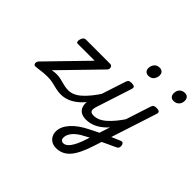

<svg xmlns="http://www.w3.org/2000/svg" viewBox="-287 -1077 1753 1753"><g transform="rotate(45 589.0 -200.5)"><path d="M351 17Q317 17 286.5 9.5Q256 2 224 -5.5Q192 -13 152 -13Q124 -13 94 -10Q64 -7 40 -3.5Q16 0 4 0Q-6 0 -11.5 -9Q-17 -18 -15 -31Q-13 -44 -2 -55L353 -420H134Q123 -420 119 -430Q115 -440 120 -460Q126 -480 135.5 -490Q145 -500 156 -500H470Q487 -500 494.5 -490Q502 -480 501 -467Q500 -454 491 -445L137 -81Q154 -85 167.5 -86.5Q181 -88 192 -88Q226 -88 255 -80.5Q284 -73 313 -65.5Q342 -58 374 -58Q386 -58 389 -48Q392 -38 387 -18Q383 0 374 8.5Q365 17 351 17Z M351 17Q337 17 330.5 5.5Q324 -6 326.5 -20.5Q329 -35 341 -46.5Q353 -58 374 -58Q404 -58 434.5 -71Q465 -84 496 -111.5Q527 -139 560.5 -180Q594 -221 629 -277Q638 -290 650 -289Q662 -288 668.5 -278.5Q675 -269 669 -257Q633 -187 595 -135Q557 -83 517.5 -49.5Q478 -16 436.5 0.5Q395 17 351 17Z M677 17Q640 17 615.5 4Q591 -9 579.5 -32.5Q568 -56 568 -86Q568 -116 580 -152L688 -483Q695 -503 704.5 -509Q714 -515 733 -515Q764 -515 772.5 -505.5Q781 -496 774 -476L666 -143Q649 -95 658 -76.5Q667 -58 700 -58Q714 -58 720 -46.5Q726 -35 723.5 -20.5Q721 -6 709.5 5.5Q698 17 677 17ZM795 -669Q775 -669 761 -682Q747 -695 747 -720Q747 -747 764.5 -771Q782 -795 819 -795Q840 -795 854 -782.5Q868 -770 868 -744Q868 -717 850.5 -693Q833 -669 795 -669ZM676 17Q662 17 655.5 5.5Q649 -6 651.5 -20.5Q654 -35 666 -46.5Q678 -58 699 -58Q729 -58 759.5 -71Q790 -84 821 -111.5Q852 -139 885.5 -180Q919 -221 954 -277Q963 -290 975 -289Q987 -288 993.5 -278.5Q1000 -269 994 -257Q958 -187 920 -135Q882 -83 842.5 -49.5Q803 -16 761.5 0.5Q720 17 676 17ZM901 -9Q920 -19 939 -28Q958 -37 976 -45Q994 -53 1010.5 -59.5Q1027 -66 1040 -72Q1056 -77 1064 -69.5Q1072 -62 1074.5 -48Q1077 -34 1072.5 -21Q1068 -8 1056 -3Q1037 6 1016.5 15.5Q996 25 975 34.5Q954 44 933 54.5Q912 65 891 75ZM667 394Q635 394 610.5 380.5Q586 367 572 342.5Q558 318 558 285Q558 255 572 224.5Q586 194 612 164.5Q638 135 676 108Q714 81 761 58Q782 47 804.5 36Q827 25 849 14L1010 -483Q1017 -503 1026.5 -509Q1036 -515 1055 -515Q1086 -515 1094.5 -505.5Q1103 -496 1096 -476L898 134Q876 203 851.5 253Q827 303 800 333.5Q773 364 740 379Q707 394 667 394ZM682 316Q697 316 712.5 307Q728 298 744 277Q760 256 777 220Q794 184 811 129L818 108Q807 114 796 120Q785 126 774 132Q744 147 720.5 164Q697 181 680.5 200Q664 219 655.5 238.5Q647 258 647 279Q647 290 651 298.5Q655 307 663 311.5Q671 316 682 316ZM1121 -669Q1099 -669 1086 -683Q1073 -697 1073 -720Q1073 -754 1092.5 -774.5Q1112 -795 1145 -795Q1168 -795 1181 -781Q1194 -767 1194 -744Q1194 -710 1174 -689.5Q1154 -669 1121 -669Z"/></g></svg>

Font: Playwrite DK Loopet
Style: Regular
Weight: 400
Designer: Veronika Burian, José Scaglione
Foundry: TypeTogether
Version: Version 1.002